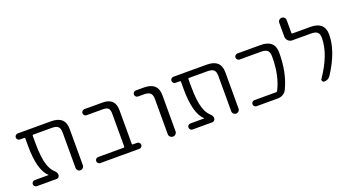

<svg xmlns="http://www.w3.org/2000/svg" viewBox="-49 -1257 3249 1778"><g transform="rotate(-20 1576.0 -368.0)"><path d="M550.8 -58.6Q550.8 -43.9 540 -33.2Q529.3 -22.5 514.6 -22.5Q500 -22.5 489.3 -33.2Q478.5 -43.9 478.5 -58.6V-407.2Q478.5 -448.2 460.4 -465.3Q442.4 -482.4 398.4 -482.4H214.8Q208 -482.4 208 -474.6V-405.3Q208 -258.8 233.4 -183.6Q252 -127.9 284.2 -98.6Q308.6 -77.1 308.6 -52.7Q308.6 -40 299.8 -31.2Q291 -22.5 279.3 -22.5H84Q72.3 -22.5 63.5 -31.2Q54.7 -40 54.7 -52.2Q54.7 -64.5 63.5 -73.2Q72.3 -82 84 -82H219.7Q220.7 -82 220.7 -83Q220.7 -84 219.7 -85Q134.8 -163.1 134.8 -405.3V-474.6Q134.8 -482.4 127 -482.4H84Q72.3 -482.4 63.5 -491.2Q54.7 -500 54.7 -512.2Q54.7 -524.4 63.5 -533.2Q72.3 -542 84 -542H413.1Q550.8 -542 550.8 -417Z M969.7 -414.1Q969.7 -453.1 954.6 -467.8Q939.5 -482.4 900.4 -482.4H741.2Q729.5 -482.4 720.7 -491.2Q711.9 -500 711.9 -512.2Q711.9 -524.4 720.7 -533.2Q729.5 -542 741.2 -542H921.9Q1043.9 -542 1043.9 -420.9V-89.8Q1043.9 -82 1051.8 -82H1094.7Q1106.4 -82 1115.2 -73.2Q1124 -64.5 1124 -52.2Q1124 -40 1115.2 -31.2Q1106.4 -22.5 1094.7 -22.5H710Q697.3 -22.5 688.5 -31.2Q679.7 -40 679.7 -52.2Q679.7 -64.5 688.5 -73.2Q697.3 -82 710 -82H961.9Q969.7 -82 969.7 -89.8Z M1248 -482.4Q1236.3 -482.4 1227.5 -491.2Q1218.8 -500 1218.8 -512.2Q1218.8 -524.4 1227.5 -533.2Q1236.3 -542 1248 -542H1327.1Q1464.8 -542 1464.8 -417V-60.5Q1464.8 -44.9 1453.6 -33.7Q1442.4 -22.5 1426.3 -22.5Q1410.2 -22.5 1398.9 -33.7Q1387.7 -44.9 1387.7 -60.5V-407.2Q1387.7 -448.2 1368.7 -465.3Q1349.6 -482.4 1305.7 -482.4Z M2085 -58.6Q2085 -43.9 2074.2 -33.2Q2063.5 -22.5 2048.8 -22.5Q2034.2 -22.5 2023.4 -33.2Q2012.7 -43.9 2012.7 -58.6V-407.2Q2012.7 -448.2 1994.6 -465.3Q1976.6 -482.4 1932.6 -482.4H1749Q1742.2 -482.4 1742.2 -474.6V-405.3Q1742.2 -258.8 1767.6 -183.6Q1786.1 -127.9 1818.4 -98.6Q1842.8 -77.1 1842.8 -52.7Q1842.8 -40 1834 -31.2Q1825.2 -22.5 1813.5 -22.5H1618.2Q1606.4 -22.5 1597.7 -31.2Q1588.9 -40 1588.9 -52.2Q1588.9 -64.5 1597.7 -73.2Q1606.4 -82 1618.2 -82H1753.9Q1754.9 -82 1754.9 -83Q1754.9 -84 1753.9 -85Q1668.9 -163.1 1668.9 -405.3V-474.6Q1668.9 -482.4 1661.1 -482.4H1618.2Q1606.4 -482.4 1597.7 -491.2Q1588.9 -500 1588.9 -512.2Q1588.9 -524.4 1597.7 -533.2Q1606.4 -542 1618.2 -542H1947.3Q2085 -542 2085 -417Z M2477.5 -542Q2616.2 -542 2616.2 -417Q2616.2 -214.8 2544.9 -72.3Q2533.2 -48.8 2509.8 -35.6Q2486.3 -22.5 2459 -22.5H2250Q2237.3 -22.5 2228.5 -31.2Q2219.7 -40 2219.7 -52.2Q2219.7 -64.5 2228.5 -73.2Q2237.3 -82 2250 -82H2464.8Q2471.7 -82 2475.6 -88.9Q2542 -215.8 2542 -402.3Q2542 -404.3 2542 -407.2Q2542 -448.2 2523.4 -465.3Q2504.9 -482.4 2460.9 -482.4H2250Q2237.3 -482.4 2228.5 -491.2Q2219.7 -500 2219.7 -512.2Q2219.7 -524.4 2228.5 -533.2Q2237.3 -542 2250 -542Z M2968.8 -542Q3107.4 -542 3108.4 -417Q3108.4 -252.9 2979.5 -55.7Q2958 -22.5 2917 -22.5Q2905.3 -22.5 2899.4 -33.7Q2893.6 -44.9 2900.4 -54.7Q3034.2 -250 3034.2 -410.2Q3034.2 -449.2 3015.6 -465.8Q2997.1 -482.4 2953.1 -482.4H2768.6Q2745.1 -482.4 2728 -499.5Q2710.9 -516.6 2710.9 -540V-675.8Q2710.9 -691.4 2721.7 -702.1Q2732.4 -712.9 2747.6 -712.9Q2762.7 -712.9 2773.4 -702.1Q2784.2 -691.4 2784.2 -675.8V-548.8Q2784.2 -542 2792 -542Z"/></g></svg>

Font: Gen Jyuu Gothic Normal
Style: Regular
Weight: 300
Designer: [Source Han Sans]
Ryoko NISHIZUKA  (kana & ideographs); Paul D. Hunt (Latin, Greek & Cyrillic); Wenlong ZHANG  (bopomofo
Version: Version 1.002.20150607